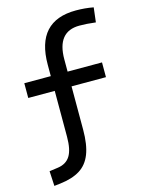

<svg xmlns="http://www.w3.org/2000/svg" viewBox="-141 -826 867 1142"><g transform="rotate(-15 293.0 -254.5)"><path d="M47.9 232.9 43 141.1 95.7 133.8Q147.9 126.5 172.1 87.9Q196.3 49.3 196.3 -30.3V-312.5H33.2V-403.3H196.3V-473.6Q196.3 -742.2 441.4 -742.2Q497.1 -742.2 548.8 -732.4L538.1 -642.6Q507.3 -646.5 483.9 -647.9Q460.4 -649.4 438.5 -649.4Q299.8 -649.4 299.8 -478.5V-403.3H511.7V-312.5H299.8V-45.9Q299.8 46.4 277.3 103.8Q254.9 161.1 207.8 190.4Q160.6 219.7 85.9 228.5Z"/></g></svg>

Font: CaskaydiaMono NF
Style: Regular
Weight: 400
Designer: Aaron Bell
Foundry: Saja Typeworks
Version: Version 2111.001; ttfautohint (v1.8.4);Nerd Fonts 3.1.1